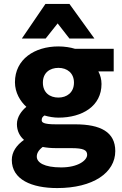

<svg xmlns="http://www.w3.org/2000/svg" viewBox="-20 -739 620 976"><path d="M197 8C218 12 240 14 267 14H342C405 14 423 24 423 48C423 76 377 112 291 112C204 112 167 87 167 57C167 41 175 25 197 8ZM271 217C453 217 566 139 566 29C566 -68 491 -107 362 -107H265C200 -107 192 -117 192 -128C192 -140 196 -145 206 -152C229 -145 255 -141 277 -141C399 -141 496 -200 496 -312C496 -336 490 -357 480 -376H558V-491H361C339 -498 308 -503 277 -503C156 -503 56 -438 56 -321C56 -268 83 -224 114 -196C90 -176 66 -145 66 -108C66 -73 81 -46 102 -28C64 -1 40 33 40 74C40 174 141 217 271 217ZM198 -319C198 -369 233 -394 277 -394C321 -394 356 -368 356 -319C356 -268 319 -243 277 -243C233 -243 198 -268 198 -319ZM212 -543 273 -620 333 -543H460L333 -719H211L91 -543Z"/></svg>

Font: Falling Sky
Style: Bd+
Weight: 400
Designer: Paul D. Hunt
Foundry: Adobe Systems Incorporated
Version: Version 1.02